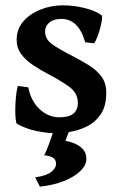

<svg xmlns="http://www.w3.org/2000/svg" viewBox="-20 -489 459 726"><path d="M381.8 -138.2Q381.8 -86.4 360.1 -55.7Q338.4 -24.9 306.2 -9.8Q273.9 5.4 241.7 10Q209.5 14.6 188 14.6Q156.7 14.6 116.7 6.1Q76.7 -2.4 43.9 -21Q41 -22.9 39.3 -38.3Q37.6 -53.7 37.8 -76.4Q38.1 -99.1 40.3 -122.6Q42.5 -146 47.4 -164.1L86.9 -158.7Q97.2 -106.4 130.1 -75.9Q163.1 -45.4 205.1 -45.4Q274.4 -45.4 274.4 -100.1Q274.4 -137.7 240.5 -161.9Q206.5 -186 156.7 -211.9Q129.9 -226.1 103.8 -243.7Q77.6 -261.2 60.3 -284.2Q43 -307.1 43 -338.4Q43 -378.9 68.1 -408Q93.3 -437 133.3 -452.9Q173.3 -468.8 217.3 -468.8Q259.3 -468.8 300.5 -458.5Q341.8 -448.2 364.3 -431.2Q367.2 -428.7 365.5 -415Q363.8 -401.4 359.1 -383.5Q354.5 -365.7 348.1 -349.4Q341.8 -333 335.9 -325.2L302.2 -329.1Q277.3 -417.5 211.9 -417.5Q182.6 -417.5 166.5 -403.8Q150.4 -390.1 150.4 -370.1Q150.4 -340.8 177.5 -321.5Q204.6 -302.2 262.2 -272.9Q290.5 -258.3 318.1 -241Q345.7 -223.6 363.8 -199.2Q381.8 -174.8 381.8 -138.2ZM306.6 111.8Q306.6 135.7 283.9 157.7Q261.2 179.7 221.4 195.6Q181.6 211.4 130.9 216.8L112.8 181.6Q154.8 175.8 173.3 161.4Q191.9 147 191.9 130.9Q191.9 114.7 180.2 107.4Q168.5 100.1 147 98.1Q147 98.1 151.1 90.1Q155.3 82 165.3 55.4Q175.3 28.8 192.4 -25.4L252.4 -24.4L227.5 43.5Q264.6 50.3 285.6 67.4Q306.6 84.5 306.6 111.8Z"/></svg>

Font: Gentium Plus
Style: Bold
Weight: 700
Designer: Victor Gaultney, Annie Olsen, Iska Routamaa, Becca Hirsbrunner
Foundry: SIL International
Version: Version 6.101